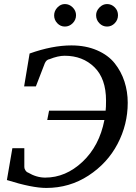

<svg xmlns="http://www.w3.org/2000/svg" viewBox="-20 -911 669 947"><path d="M610 -404Q610 -297 560 -201.5Q510 -106 416.5 -45Q323 16 208 16Q138 16 14 -23L41 -180H100V-87Q100 -79 105.5 -70.5Q111 -62 118 -60Q160 -35 203 -35Q304 -35 387 -113Q470 -191 495 -319H213L222 -365H501Q503 -381 503 -415Q503 -523 445.5 -579.5Q388 -636 299 -636Q266 -636 224 -619Q209 -617 201 -599L157 -485H99L126 -647Q238 -687 332 -687Q403 -687 458.5 -663Q514 -639 546 -598.5Q578 -558 594 -508.5Q610 -459 610 -404ZM454 -836Q454 -857 470.5 -874Q487 -891 508 -891Q530 -891 546 -875Q562 -859 562 -836Q562 -813 546 -796.5Q530 -780 508 -780Q486 -780 470 -796.5Q454 -813 454 -836ZM355 -836Q355 -813 338.5 -796.5Q322 -780 300 -780Q278 -780 262.5 -796.5Q247 -813 247 -835Q247 -857 263 -874Q279 -891 300 -891Q322 -891 338.5 -874.5Q355 -858 355 -836Z"/></svg>

Font: Veleka
Style: Italic
Weight: 400
Italic angle: -12°
Designer: Stefan Peev, Context Ltd, 2016; SIL International, 1997-2014.
Foundry: Stefan Peev, Context Ltd, 2016
Version: Version 1.000